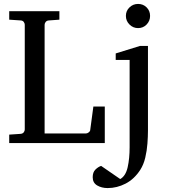

<svg xmlns="http://www.w3.org/2000/svg" viewBox="-20 -728 863 977"><path d="M513.2 0H26.9V-43L85 -46.9Q95.7 -47.9 100.8 -54.7Q106 -61.5 106 -68.8V-602.1Q106 -609.4 100.8 -616.5Q95.7 -623.5 85 -624L26.9 -627.9V-670.9H282.2V-627.9L229 -624Q218.3 -623.5 212.6 -616.5Q207 -609.4 207 -602.1V-48.8H417Q423.8 -48.8 431.2 -54.2Q438.5 -59.6 439 -65.9L455.1 -186H513.2ZM743.7 -647Q743.7 -621.6 726.1 -603.3Q708.5 -585 682.6 -585Q657.2 -585 638.9 -603.3Q620.6 -621.6 620.6 -647Q620.6 -672.9 638.9 -690.4Q657.2 -708 682.6 -708Q708.5 -708 726.1 -690.4Q743.7 -672.9 743.7 -647ZM732.9 -64Q732.9 -34.2 730.2 2.4Q727.5 39.1 719.2 74.2Q710.9 109.4 693.8 136.2Q663.1 183.6 619.1 206.3Q575.2 229 527.8 229Q497.1 229 474.4 215.6Q451.7 202.1 451.7 173.8Q451.7 148.4 465.6 134.8Q479.5 121.1 494.6 116.2L591.8 183.1Q619.6 167.5 629.6 123Q639.6 78.6 639.6 21V-422.9H568.8V-456.1L691.9 -494.1H732.9Z"/></svg>

Font: Charis
Style: Regular
Weight: 400
Designer: Walt Agee, Miriam Martin, Annie Olsen, Victor Gaultney, Lorna Priest, Alan Ward, Bob Hallissy, Martin Hosken, Sharon Cor
Foundry: SIL Global
Version: Version 7.000